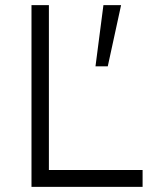

<svg xmlns="http://www.w3.org/2000/svg" viewBox="-20 -730 640 750"><path d="M103 0V-710H171V-66H537V0ZM353 -471 384 -710H453L401 -471Z"/></svg>

Font: Geist Mono Light
Style: Regular
Weight: 300
Monospace: yes
Designer: Basement.studio, Andrés Briganti, Mateo Zaragoza
Foundry: Basement.studio, Vercel, Andrés Briganti, Guido Ferreyra, Mateo Zaragoza
Version: Version 1.500; ttfautohint (v1.8.4.7-5d5b)